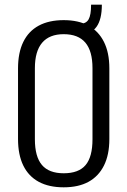

<svg xmlns="http://www.w3.org/2000/svg" viewBox="-20 -793 544 820"><path d="M252 7Q189 7 145.5 -16.5Q102 -40 79.5 -86Q57 -132 57 -199V-501Q57 -568 79.5 -614Q102 -660 145.5 -683.5Q189 -707 252 -707Q315 -707 358 -683.5Q401 -660 424 -614Q447 -568 447 -501V-199Q447 -132 424 -86Q401 -40 358 -16.5Q315 7 252 7ZM252 -53Q316 -53 345.5 -88Q375 -123 375 -198V-502Q375 -575 344.5 -611Q314 -647 252 -647Q191 -647 160 -610.5Q129 -574 129 -502V-198Q129 -124 159 -88.5Q189 -53 252 -53ZM324 -692Q348 -692 358.5 -710.5Q369 -729 369 -773H415Q415 -647 324 -647Z"/></svg>

Font: Pathway Extreme Condensed Light
Style: Regular
Weight: 300
Width: 3
Version: Version 1.001;gftools[0.9.26]